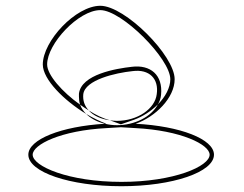

<svg xmlns="http://www.w3.org/2000/svg" viewBox="-20 -888 843 664"><path d="M78 -353C78 -293 221 -244 400 -244C578 -244 720 -293 720 -353C720 -407 603 -452 449 -460C518 -484 584 -550 584 -614C584 -696 412 -868 327 -868C242 -868 128 -746 128 -665C128 -613 202 -540 278 -494C269 -503 261 -514 257 -526C195 -570 143 -629 143 -665C143 -737 252 -853 327 -853C401 -853 569 -685 569 -614C569 -585 552 -553 526 -527C503 -484 446 -455 384 -455C370 -455 356 -457 343 -460C192 -451 78 -406 78 -353ZM93 -353C93 -388 191 -437 349 -445L398 -448L448 -445C606 -437 705 -388 705 -353C705 -313 582 -259 400 -259C217 -259 93 -313 93 -353ZM253 -554C253 -544 254 -535 257 -526C267 -519 277 -512 287 -506C272 -522 266 -541 268 -562C274 -612 380 -636 438 -642C497 -650 530 -615 522 -562C516 -512 456 -470 384 -470C376 -470 368 -471 360 -472L398 -458L444 -474C474 -485 503 -504 526 -527C532 -537 536 -548 537 -560C544 -629 500 -665 436 -657C382 -651 261 -631 253 -564ZM278 -494C294 -478 317 -466 343 -460H348C326 -468 302 -480 278 -494ZM287 -506C303 -488 329 -476 360 -472C335 -479 312 -490 287 -506Z"/></svg>

Font: Ampere
Style: OuLn
Weight: 400
Version: Version 1